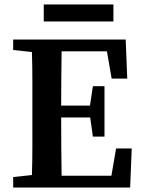

<svg xmlns="http://www.w3.org/2000/svg" viewBox="-20 -840 639 860"><path d="M39 -616V-663H543L550 -488H480L459 -610H256Q255 -547 254.5 -484.5Q254 -422 254 -367H383L396 -454H448V-228H396L384 -314H254Q254 -242 254.5 -178.5Q255 -115 256 -53H479L500 -175H570L563 0H39V-47L123 -56Q125 -118 125 -182Q125 -246 125 -310V-353Q125 -416 125 -479.5Q125 -543 123 -607ZM176 -744V-820H488V-744Z"/></svg>

Font: Source Serif Pro Semibold
Style: Regular
Weight: 600
Designer: Frank Grießhammer
Foundry: Adobe Systems Incorporated
Version: Version 3.000;hotconv 1.0.109;makeotfexe 2.5.65596